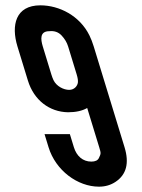

<svg xmlns="http://www.w3.org/2000/svg" viewBox="-20 -694 531 720"><path d="M331.4 -520C326.7 -535.3 321.3 -549.2 315.2 -561.5C279 -634.8 202.6 -674 131.3 -674C38.1 -674 21.3 -599 45.4 -520L84.6 -392C107.2 -318 165.6 -274.3 234.9 -273C264.3 -273 288.3 -278.3 307 -289L352 -142C359.1 -118.8 358.8 -118.3 350.9 -101.5C346.6 -92.5 337.2 -88 322.5 -88C290.9 -88 267.4 -108.1 257 -142L242 -191H147L162 -142C188.7 -54.6 271.1 6 351.2 6C374.6 6 395.2 0 413.2 -12C453.9 -39.1 465.4 -81.9 447 -142ZM180.6 -393.5C177.9 -399.2 175.2 -406.3 172.5 -415L140.4 -520C132 -547.7 129.2 -577 165 -577C183.7 -579 199 -573.7 210.9 -561C222.8 -548.3 230.9 -534.7 235.4 -520L267.5 -415C271.6 -401.7 273.1 -391.3 272 -384C270.2 -371.9 259.1 -357 239.3 -357C218.8 -357 191.8 -370.2 180.6 -393.5Z"/></svg>

Font: Din Kursivschrift
Style: LeftEng
Weight: 400
Version: Version 1.089